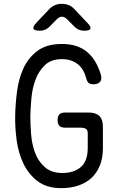

<svg xmlns="http://www.w3.org/2000/svg" viewBox="-20 -970 640 1000"><path d="M437 -275Q437 -293 427.5 -299Q418 -305 399 -305H320Q299 -305 289.5 -314.5Q280 -324 280 -344Q280 -365 289.5 -374.5Q299 -384 320 -384H441Q479 -384 497.5 -366Q516 -348 516 -309V-200Q516 -146 499.5 -106.5Q483 -67 454.5 -41.5Q426 -16 386 -3Q346 10 300 10Q224 10 176.5 -26Q129 -62 102.5 -117Q76 -172 67 -238Q58 -304 59 -364Q60 -426 68.5 -492.5Q77 -559 102 -614Q127 -669 175 -705Q223 -741 302 -741Q344 -741 376.5 -730.5Q409 -720 433.5 -699.5Q458 -679 475.5 -650Q493 -621 505 -582Q512 -558 501.5 -544.5Q491 -531 467 -531Q451 -531 442.5 -537.5Q434 -544 429 -562Q417 -611 384 -636.5Q351 -662 302 -662Q246 -662 213.5 -630.5Q181 -599 164.5 -554Q148 -509 143.5 -457.5Q139 -406 138 -366Q138 -323 142 -271Q146 -219 162.5 -174.5Q179 -130 213.5 -99.5Q248 -69 306 -69Q365 -69 401 -100Q437 -131 437 -200ZM188 -810Q159 -810 154.5 -820.5Q150 -831 170 -852L237 -923Q251 -937 267 -943.5Q283 -950 302 -950Q321 -950 337.5 -943.5Q354 -937 367 -923L435 -851Q455 -831 451 -820.5Q447 -810 418 -810Q404 -810 391.5 -815Q379 -820 369 -830L329 -870Q316 -883 302.5 -883Q289 -883 276 -870L238 -831Q228 -821 215.5 -815.5Q203 -810 188 -810Z"/></svg>

Font: Maple Mono Light
Style: Regular
Weight: 300
Monospace: yes
Designer: subframe7536
Version: Version 7.000